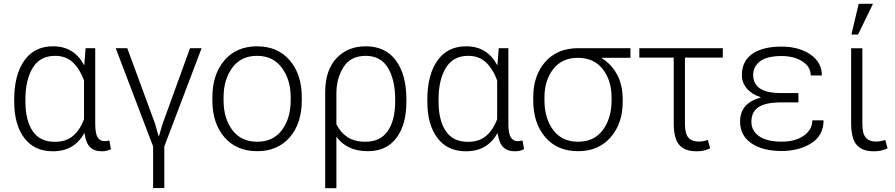

<svg xmlns="http://www.w3.org/2000/svg" viewBox="-20 -780 4677 1003"><path d="M477.5 -528.3V-133.8Q477.5 -82 490.2 -62.3Q502.9 -42.5 526.9 -42.5Q533.2 -42.5 538.6 -43.5Q543.9 -44.4 551.3 -46.4L559.6 -1Q547.9 5.4 536.6 7.8Q525.4 10.3 511.7 10.3Q472.2 10.3 450.2 -11.7Q428.2 -33.7 421.9 -83.5L420.4 -84Q394.5 -38.1 354 -13.9Q313.5 10.3 255.9 10.3Q159.2 10.3 106.7 -59.3Q54.2 -128.9 54.2 -249.5V-259.8Q54.2 -388.7 106.7 -463.4Q159.2 -538.1 256.8 -538.1Q313.5 -538.1 353.5 -512.9Q393.6 -487.8 418.9 -440.4H420.4L427.2 -528.3ZM112.8 -249.5Q112.8 -151.9 150.4 -95.5Q188 -39.1 266.6 -39.1Q324.7 -39.1 361.1 -69.8Q397.5 -100.6 418.9 -156.7V-359.9Q397.9 -418 361.6 -453.1Q325.2 -488.3 267.6 -488.3Q189 -488.3 150.9 -425.5Q112.8 -362.8 112.8 -259.8Z M972.7 -528.3H1033.2L838.4 -15.1V202.6H779.8V-15.1L584.5 -528.3H645L790.5 -132.3L808.6 -67.9H810.1L829.1 -132.3Z M1089.4 -272Q1089.4 -391.1 1152.3 -464.6Q1215.3 -538.1 1322.8 -538.1Q1430.7 -538.1 1493.7 -464.6Q1556.6 -391.1 1556.6 -272V-255.9Q1556.6 -136.2 1493.9 -63.2Q1431.2 9.8 1323.7 9.8Q1215.3 9.8 1152.3 -63.2Q1089.4 -136.2 1089.4 -255.9ZM1147.9 -255.9Q1147.9 -162.1 1193.6 -100.8Q1239.3 -39.6 1323.7 -39.6Q1407.2 -39.6 1452.9 -100.8Q1498.5 -162.1 1498.5 -255.9V-272Q1498.5 -363.8 1452.4 -426Q1406.2 -488.3 1322.8 -488.3Q1238.8 -488.3 1193.4 -426Q1147.9 -363.8 1147.9 -272Z M2103 -249.5Q2103 -128.4 2050.8 -59.3Q1998.5 9.8 1902.3 9.8Q1846.7 9.8 1806.2 -9Q1765.6 -27.8 1738.8 -64L1737.3 -63.5V203.1H1678.7V-292.5H1679.2L1678.7 -296.9Q1678.7 -413.1 1737.5 -475.6Q1796.4 -538.1 1890.6 -538.1Q1993.7 -538.1 2048.3 -463.9Q2103 -389.6 2103 -259.8ZM2044.4 -259.8Q2044.4 -362.8 2006.6 -425.5Q1968.8 -488.3 1890.6 -488.3Q1811.5 -488.3 1774.4 -429.4Q1737.3 -370.6 1737.3 -291V-131.3Q1758.3 -87.9 1795.2 -63.7Q1832 -39.6 1889.2 -39.6Q1967.3 -39.6 2005.9 -95.9Q2044.4 -152.3 2044.4 -249.5Z M2635.7 -528.3V-133.8Q2635.7 -82 2648.4 -62.3Q2661.1 -42.5 2685.1 -42.5Q2691.4 -42.5 2696.8 -43.5Q2702.1 -44.4 2709.5 -46.4L2717.8 -1Q2706.1 5.4 2694.8 7.8Q2683.6 10.3 2669.9 10.3Q2630.4 10.3 2608.4 -11.7Q2586.4 -33.7 2580.1 -83.5L2578.6 -84Q2552.7 -38.1 2512.2 -13.9Q2471.7 10.3 2414.1 10.3Q2317.4 10.3 2264.9 -59.3Q2212.4 -128.9 2212.4 -249.5V-259.8Q2212.4 -388.7 2264.9 -463.4Q2317.4 -538.1 2415 -538.1Q2471.7 -538.1 2511.7 -512.9Q2551.8 -487.8 2577.1 -440.4H2578.6L2585.4 -528.3ZM2271 -249.5Q2271 -151.9 2308.6 -95.5Q2346.2 -39.1 2424.8 -39.1Q2482.9 -39.1 2519.3 -69.8Q2555.7 -100.6 2577.1 -156.7V-359.9Q2556.2 -418 2519.8 -453.1Q2483.4 -488.3 2425.8 -488.3Q2347.2 -488.3 2309.1 -425.5Q2271 -362.8 2271 -259.8Z M3273.4 -478H3123V-476.6Q3175.8 -443.4 3204.3 -389.2Q3232.9 -335 3232.9 -263.2V-247.1Q3232.9 -134.8 3169.7 -62.5Q3106.4 9.8 3000 9.8Q2891.6 9.8 2828.6 -63.2Q2765.6 -136.2 2765.6 -255.9V-272Q2765.6 -385.7 2828.4 -456.8Q2891.1 -527.8 2998.5 -528.3H3273.4ZM2824.2 -255.9Q2824.2 -162.1 2869.9 -100.8Q2915.5 -39.6 3000 -39.6Q3083.5 -39.6 3129.2 -100.8Q3174.8 -162.1 3174.8 -255.9V-272Q3174.8 -359.4 3128.7 -418.7Q3082.5 -478 2999 -478H2998.5Q2915 -477.5 2869.6 -418.5Q2824.2 -359.4 2824.2 -272Z M3755.9 -479H3558.1V-133.8Q3558.1 -81.1 3576.4 -60.8Q3594.7 -40.5 3628.9 -40.5Q3642.1 -40.5 3653.1 -42.5Q3664.1 -44.4 3677.7 -48.8L3689.9 -5.4Q3672.9 3.4 3655.8 6.8Q3638.7 10.3 3618.2 10.3Q3557.1 10.3 3528.3 -23.2Q3499.5 -56.6 3499.5 -136.2V-479H3319.8V-528.3H3755.9Z M3846.2 -145Q3846.2 -193.4 3873 -224.6Q3899.9 -255.9 3953.6 -270.5V-272Q3906.2 -288.1 3880.9 -318.4Q3855.5 -348.6 3855.5 -387.7Q3855.5 -460.4 3909.9 -498.5Q3964.4 -536.6 4062.5 -536.6Q4152.8 -536.6 4213.1 -495.6Q4273.4 -454.6 4273.4 -385.7H4215.3Q4215.3 -431.2 4171.9 -459.2Q4128.4 -487.3 4062.5 -487.3Q3987.3 -487.3 3950.9 -460Q3914.6 -432.6 3914.6 -388.7Q3914.6 -342.8 3949.2 -318.4Q3983.9 -293.9 4060.5 -293.9H4150.9V-245.1H4060.5Q3981.4 -245.1 3943.4 -220.9Q3905.3 -196.8 3905.3 -144Q3905.3 -96.2 3946 -68.1Q3986.8 -40 4062.5 -40Q4135.3 -40 4179.4 -71.5Q4223.6 -103 4223.6 -151.4H4282.2Q4282.2 -71.8 4217.8 -31.5Q4153.3 8.8 4062.5 8.8Q3964.4 8.8 3905.3 -31.5Q3846.2 -71.8 3846.2 -145Z M4484.9 -527.8V-133.8Q4484.9 -81.1 4503.2 -60.8Q4521.5 -40.5 4555.7 -40.5Q4568.8 -40.5 4579.8 -42.5Q4590.8 -44.4 4604.5 -48.8L4616.7 -5.4Q4599.6 3.4 4582.5 6.8Q4565.4 10.3 4544.9 10.3Q4483.9 10.3 4455.1 -23.2Q4426.3 -56.6 4426.3 -136.2V-527.8ZM4465.8 -760.3H4540.5L4462.4 -599.6H4427.7Z"/></svg>

Font: Franko
Style: Light
Weight: 300
Designer: Google
Version: Version 1.200310; 2013